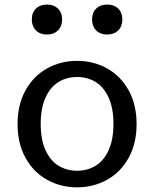

<svg xmlns="http://www.w3.org/2000/svg" viewBox="-20 -790 660 822"><path d="M55.2 -258.8Q55.2 -341.7 89.2 -403.2Q123.3 -464.7 181.6 -497.1Q239.8 -529.5 310 -529.5Q380.2 -529.5 438.4 -497.1Q496.7 -464.7 530.8 -403.2Q564.8 -341.7 564.8 -258.8Q564.8 -175.8 530.8 -114.3Q496.7 -52.8 438.4 -20.4Q380.2 12 310 12Q239.8 12 181.6 -20.4Q123.3 -52.8 89.2 -114.3Q55.2 -175.8 55.2 -258.8ZM465.7 -259.7Q465.7 -326.8 445.2 -371.9Q424.8 -417 389.8 -438.7Q354.7 -460.3 310 -460.3Q265.3 -460.3 230.2 -438.7Q195.2 -417 174.8 -371.9Q154.3 -326.8 154.3 -259.7Q154.3 -192.3 174.8 -147.3Q195.2 -102.3 230.2 -80.7Q265.3 -59 310 -59Q354.7 -59 389.8 -80.7Q424.8 -102.3 445.2 -147.3Q465.7 -192.3 465.7 -259.7ZM116.3 -706.7Q116.3 -736.3 134.1 -753.4Q151.8 -770.5 181.2 -770.5Q210.2 -770.5 228 -753.4Q245.8 -736.3 245.8 -706.7Q245.8 -676.8 228 -659.5Q210.2 -642.2 181.2 -642.2Q161.8 -642.2 147.2 -649.9Q132.5 -657.7 124.4 -672.4Q116.3 -687.2 116.3 -706.7ZM374.2 -706.7Q374.2 -736.3 391.9 -753.4Q409.7 -770.5 439 -770.5Q468 -770.5 485.8 -753.4Q503.7 -736.3 503.7 -706.7Q503.7 -676.8 485.8 -659.5Q468 -642.2 439 -642.2Q419.7 -642.2 405 -649.9Q390.3 -657.7 382.2 -672.4Q374.2 -687.2 374.2 -706.7Z"/></svg>

Font: Monaspace Xenon Var ExtraLight
Style: Regular
Weight: 200
Designer: Riley Cran and the Lettermatic Team
Version: Version 1.200 (Monaspace Xenon Var)